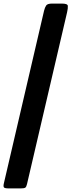

<svg xmlns="http://www.w3.org/2000/svg" viewBox="-85 -800 405 1070"><path d="M204.5 -780Q179.5 -780 172.2 -769.2Q165 -758.5 160.5 -740L-63.5 222Q-67.5 239 -62.8 244.5Q-58 250 -35.5 250H30.5Q49.5 250 55.8 245.8Q62 241.5 65.5 226L289 -732Q294 -754 293 -767Q292 -780 260.5 -780Z"/></svg>

Font: Besley Black
Style: Italic
Weight: 900
Italic angle: -13°
Designer: Owen Earl
Foundry: indestructible type*
Version: Version 2.001